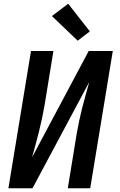

<svg xmlns="http://www.w3.org/2000/svg" viewBox="-20 -1008 640 1028"><path d="M25 0 146 -735H266L218 -441Q212 -406 204.5 -371.5Q197 -337 188.5 -302.5Q180 -268 170.5 -234Q161 -200 152 -166L455 -735H584L463 0H343L391 -294Q397 -329 404.5 -363.5Q412 -398 420.5 -432.5Q429 -467 439 -501Q449 -535 458 -569L154 0ZM396 -790 258 -922 345 -988 461 -840Z"/></svg>

Font: Iosevka Curly Extended Oblique
Style: Bold
Weight: 700
Width: 7
Italic angle: -9°
Monospace: yes
Designer: Belleve Invis
Foundry: Belleve Invis
Version: Version 11.1.0; ttfautohint (v1.8.3)